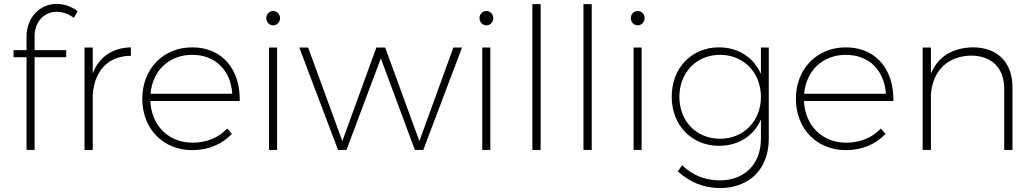

<svg xmlns="http://www.w3.org/2000/svg" viewBox="-20 -763 5259 977"><path d="M270 -703C300 -703 331 -691 356 -672L375 -706C346 -729 307 -743 269 -743C186 -744 115 -677 115 -576V-508H49V-472H115V0H156V-472H317V-508H156V-579C156 -653 206 -704 270 -703Z M452 -390V-521H410V0H452V-282C461 -403 531 -479 646 -479V-522C553 -520 485 -474 452 -390Z M958 -522C811 -522 704 -413 704 -260C704 -107 811 1 958 1C1041 1 1112 -30 1160 -82L1136 -109C1094 -63 1031 -37 960 -37C839 -37 751 -122 745 -249H1200C1203 -410 1111 -522 958 -522ZM746 -286C756 -404 841 -484 958 -484C1077 -484 1154 -404 1162 -286Z M1370 -707C1351 -707 1335 -691 1335 -671C1335 -650 1351 -634 1370 -634C1389 -634 1405 -650 1405 -671C1405 -691 1389 -707 1370 -707ZM1349 -521V0H1390V-521Z M1503 -521 1700 0H1743L1918 -466L2091 0H2134L2331 -521H2287L2114 -45L1940 -521H1895L1722 -45L1548 -521Z M2455 -707C2436 -707 2420 -691 2420 -671C2420 -650 2436 -634 2455 -634C2474 -634 2490 -650 2490 -671C2490 -691 2474 -707 2455 -707ZM2434 -521V0H2475V-521Z M2689 -742V0H2731V-742Z M2949 -742V0H2991V-742Z M3225 -707C3206 -707 3190 -691 3190 -671C3190 -650 3206 -634 3225 -634C3244 -634 3260 -650 3260 -671C3260 -691 3244 -707 3225 -707ZM3204 -521V0H3245V-521Z M3852 -521V-387C3815 -470 3738 -522 3638 -522C3499 -522 3398 -417 3398 -271C3398 -126 3499 -21 3639 -21C3738 -21 3816 -72 3852 -155V-57C3852 73 3768 156 3639 155C3564 153 3505 129 3451 78L3429 109C3490 164 3557 192 3640 194C3793 195 3892 97 3892 -57V-521ZM3644 -57C3523 -57 3437 -147 3437 -270C3437 -394 3524 -484 3644 -484C3764 -484 3852 -394 3852 -270C3852 -147 3764 -57 3644 -57Z M4284 -522C4137 -522 4030 -413 4030 -260C4030 -107 4137 1 4284 1C4367 1 4438 -30 4486 -82L4462 -109C4420 -63 4357 -37 4286 -37C4165 -37 4077 -122 4071 -249H4526C4529 -410 4437 -522 4284 -522ZM4072 -286C4082 -404 4167 -484 4284 -484C4403 -484 4480 -404 4488 -286Z M4930 -522C4826 -520 4752 -474 4717 -388V-521H4675V0H4717V-282C4726 -402 4800 -477 4920 -480C5027 -480 5090 -417 5090 -310V0H5132V-318C5132 -445 5057 -522 4930 -522Z"/></svg>

Font: Montserrat ExtraLight
Style: Regular
Weight: 250
Designer: Julieta Ulanovsky
Foundry: Julieta Ulanovsky
Version: Version 4.000